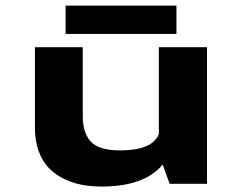

<svg xmlns="http://www.w3.org/2000/svg" viewBox="-20 -674 890 704"><path d="M220.5 -653.5H627V-549.5H220.5ZM352.5 10Q312 10 277 3Q242 -4 210.5 -20.2Q179 -36.5 156.5 -60.8Q134 -85 121 -122.2Q108 -159.5 108 -206V-501H283.5V-248.5Q283.5 -186.5 313.2 -154.5Q343 -122.5 420.5 -122.5Q538.5 -122.5 562.5 -182.5V-501H739V0H602L576.5 -70.5Q509.5 10 352.5 10Z"/></svg>

Font: League Mono Wide
Style: Bold
Weight: 700
Width: 8
Designer: Tyler Finck
Foundry: The League of Moveable Type / Tyler Finck
Version: Version 2.210